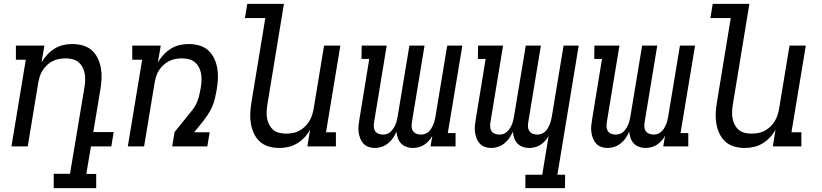

<svg xmlns="http://www.w3.org/2000/svg" viewBox="-20 -755 4240 990"><path d="M476 215H257V141H341L415 -302Q418 -321 419 -339Q420 -357 417 -374.5Q414 -392 406 -407.5Q398 -423 385 -434Q372 -445 355 -449.5Q338 -454 319 -454Q303 -454 285.5 -451Q268 -448 252 -440Q236 -432 222.5 -419.5Q209 -407 199.5 -392Q190 -377 185 -360.5Q180 -344 177 -327L123 0H39L113 -447H62V-520H209L194 -433Q206 -454 223 -472.5Q240 -491 261 -504Q282 -517 305.5 -522.5Q329 -528 352 -528Q381 -528 407.5 -520.5Q434 -513 453.5 -495.5Q473 -478 484.5 -453.5Q496 -429 500.5 -402Q505 -375 503.5 -347Q502 -319 497 -290L461 -74H566L554 0H449L425 142H476Z M639 0 713 -447H662V-520H809L794 -433Q806 -454 823 -472.5Q840 -491 861 -504Q882 -517 905.5 -522.5Q929 -528 952 -528Q981 -528 1007.5 -520.5Q1034 -513 1053.5 -495.5Q1073 -478 1084.5 -453.5Q1096 -429 1100.5 -402Q1105 -375 1103.5 -347Q1102 -319 1097 -290Q1093 -269 1088 -247Q1083 -225 1074 -204.5Q1065 -184 1052 -164.5Q1039 -145 1025 -127L981 -73H1061L1049 0H868L880 -74L960 -173Q972 -187 982 -202Q992 -217 998 -233.5Q1004 -250 1008 -267Q1012 -284 1015 -301V-302Q1018 -321 1019 -339Q1020 -357 1017 -374.5Q1014 -392 1006 -407.5Q998 -423 985 -434Q972 -445 955 -449.5Q938 -454 919 -454Q903 -454 885.5 -451Q868 -448 852 -440Q836 -432 822.5 -419.5Q809 -407 799.5 -392Q790 -377 785 -360.5Q780 -344 777 -327L723 0Z M1421 8Q1392 8 1366 0.5Q1340 -7 1320.5 -24.5Q1301 -42 1289.5 -66.5Q1278 -91 1273.5 -118Q1269 -145 1270.5 -173Q1272 -201 1277 -230L1348 -662H1243L1255 -735H1444L1359 -218Q1356 -199 1355 -181Q1354 -163 1357 -145.5Q1360 -128 1368 -112.5Q1376 -97 1388.5 -86Q1401 -75 1418.5 -70.5Q1436 -66 1455 -66Q1471 -66 1488.5 -69Q1506 -72 1521.5 -80Q1537 -88 1550.5 -100.5Q1564 -113 1573.5 -128Q1583 -143 1588.5 -159.5Q1594 -176 1597 -193L1651 -520H1735L1661 -73H1712V0H1565L1579 -87Q1568 -66 1551 -47.5Q1534 -29 1512.5 -16Q1491 -3 1467.5 2.5Q1444 8 1421 8Z M1913 8Q1896 8 1880.5 2.5Q1865 -3 1854.5 -14Q1844 -25 1838 -40Q1832 -55 1829.5 -71.5Q1827 -88 1828.5 -105Q1830 -122 1833 -139L1884 -451H1844L1845 -520H1974L1909 -126Q1907 -114 1907.5 -101.5Q1908 -89 1914 -79.5Q1920 -70 1931.5 -65.5Q1943 -61 1955 -61Q1966 -61 1976 -64.5Q1986 -68 1994 -75.5Q2002 -83 2008 -92Q2014 -101 2018.5 -111Q2023 -121 2025.5 -131.5Q2028 -142 2030 -152L2091 -520H2169L2104 -126Q2102 -114 2102.5 -101.5Q2103 -89 2109.5 -79.5Q2116 -70 2127 -65.5Q2138 -61 2151 -61Q2161 -61 2171 -64.5Q2181 -68 2189.5 -75.5Q2198 -83 2203.5 -92Q2209 -101 2213.5 -111Q2218 -121 2220.5 -131.5Q2223 -142 2225 -152L2286 -520H2364L2289 -69H2329V0H2200L2209 -55Q2202 -41 2191 -29Q2180 -17 2167 -8.5Q2154 0 2138.5 4Q2123 8 2108 8Q2091 8 2075 2Q2059 -4 2048 -15.5Q2037 -27 2031.5 -43Q2026 -59 2024 -76Q2017 -59 2006.5 -43.5Q1996 -28 1981 -16Q1966 -4 1948.5 2Q1931 8 1913 8Z M2893 215H2689V146H2776L2809 -55Q2802 -41 2791 -29Q2780 -17 2767 -8.5Q2754 0 2738.5 4Q2723 8 2708 8Q2691 8 2675 2Q2659 -4 2648 -15.5Q2637 -27 2631.5 -43Q2626 -59 2624 -76Q2617 -59 2606.5 -43.5Q2596 -28 2581 -16Q2566 -4 2548.5 2Q2531 8 2513 8Q2496 8 2480.5 2.5Q2465 -3 2454.5 -14Q2444 -25 2438 -40Q2432 -55 2429.5 -71.5Q2427 -88 2428.5 -105Q2430 -122 2433 -139L2484 -451H2444L2445 -520H2574L2509 -126Q2507 -114 2507.5 -101.5Q2508 -89 2514 -79.5Q2520 -70 2531.5 -65.5Q2543 -61 2555 -61Q2566 -61 2576 -64.5Q2586 -68 2594 -75.5Q2602 -83 2608 -92Q2614 -101 2618.5 -111Q2623 -121 2625.5 -131.5Q2628 -142 2630 -152L2691 -520H2769L2704 -126Q2702 -114 2702.5 -101.5Q2703 -89 2709.5 -79.5Q2716 -70 2727 -65.5Q2738 -61 2751 -61Q2761 -61 2771 -64.5Q2781 -68 2789.5 -75.5Q2798 -83 2803.5 -92Q2809 -101 2813.5 -111Q2818 -121 2820.5 -131.5Q2823 -142 2825 -152L2886 -520H2964L2854 146H2894Z M3113 8Q3096 8 3080.5 2.5Q3065 -3 3054.5 -14Q3044 -25 3038 -40Q3032 -55 3029.5 -71.5Q3027 -88 3028.5 -105Q3030 -122 3033 -139L3084 -451H3044L3045 -520H3174L3109 -126Q3107 -114 3107.5 -101.5Q3108 -89 3114 -79.5Q3120 -70 3131.5 -65.5Q3143 -61 3155 -61Q3166 -61 3176 -64.5Q3186 -68 3194 -75.5Q3202 -83 3208 -92Q3214 -101 3218.5 -111Q3223 -121 3225.5 -131.5Q3228 -142 3230 -152L3291 -520H3369L3304 -126Q3302 -114 3302.5 -101.5Q3303 -89 3309.5 -79.5Q3316 -70 3327 -65.5Q3338 -61 3351 -61Q3361 -61 3371 -64.5Q3381 -68 3389.5 -75.5Q3398 -83 3403.5 -92Q3409 -101 3413.5 -111Q3418 -121 3420.5 -131.5Q3423 -142 3425 -152L3486 -520H3564L3489 -69H3529V0H3400L3409 -55Q3402 -41 3391 -29Q3380 -17 3367 -8.5Q3354 0 3338.5 4Q3323 8 3308 8Q3291 8 3275 2Q3259 -4 3248 -15.5Q3237 -27 3231.5 -43Q3226 -59 3224 -76Q3217 -59 3206.5 -43.5Q3196 -28 3181 -16Q3166 -4 3148.5 2Q3131 8 3113 8Z M3821 8Q3792 8 3766 0.5Q3740 -7 3720.5 -24.5Q3701 -42 3689.5 -66.5Q3678 -91 3673.5 -118Q3669 -145 3670.5 -173Q3672 -201 3677 -230L3748 -662H3643L3655 -735H3844L3759 -218Q3756 -199 3755 -181Q3754 -163 3757 -145.5Q3760 -128 3768 -112.5Q3776 -97 3788.5 -86Q3801 -75 3818.5 -70.5Q3836 -66 3855 -66Q3871 -66 3888.5 -69Q3906 -72 3921.5 -80Q3937 -88 3950.5 -100.5Q3964 -113 3973.5 -128Q3983 -143 3988.5 -159.5Q3994 -176 3997 -193L4051 -520H4135L4061 -73H4112V0H3965L3979 -87Q3968 -66 3951 -47.5Q3934 -29 3912.5 -16Q3891 -3 3867.5 2.5Q3844 8 3821 8Z"/></svg>

Font: Iosevka HT Extended
Style: Italic
Weight: 400
Width: 7
Italic angle: -9°
Monospace: yes
Designer: Belleve Invis
Foundry: Belleve Invis
Version: Version 32.3.0; ttfautohint (v1.8.4)